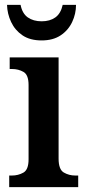

<svg xmlns="http://www.w3.org/2000/svg" viewBox="-20 -773 357 793"><path d="M18 0V-48H29Q55 -48 76.5 -60Q98 -72 98 -115V-422Q98 -464 77 -476Q56 -488 30 -488H20V-536H222V-118Q222 -73 243.5 -60.5Q265 -48 291 -48H303V0ZM152 -606Q104 -606 73 -627Q42 -648 26 -682Q10 -716 9 -753H65Q72 -717 95 -701Q118 -685 152 -685Q186 -685 208.5 -701Q231 -717 239 -753H294Q294 -716 278 -682Q262 -648 230.5 -627Q199 -606 152 -606Z"/></svg>

Font: Noto Serif SemiCondensed SemiBold
Style: Regular
Weight: 600
Width: 4
Designer: Monotype Design Team
Foundry: Monotype Imaging Inc.
Version: Version 2.013; ttfautohint (v1.8.4.7-5d5b)